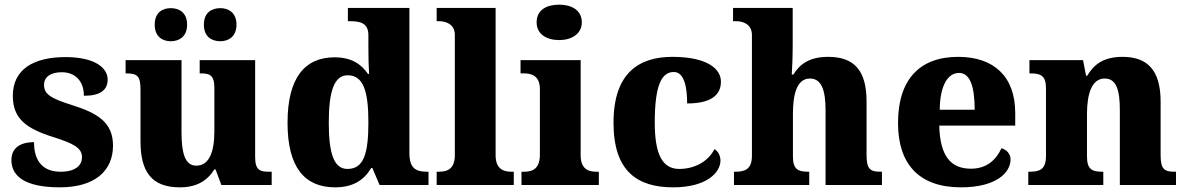

<svg xmlns="http://www.w3.org/2000/svg" viewBox="-20 -794 5092 824"><path d="M237 10C386 10 465 -60 465 -169C465 -270 397 -309 289 -343C197 -372 169 -390 169 -430C169 -465 199 -484 245 -484C300 -484 340 -449 340 -383C410 -383 442 -407 442 -453C442 -501 390 -549 261 -549C125 -549 35 -497 35 -383C35 -284 93 -242 211 -205C296 -178 332 -159 332 -119C332 -86 306 -57 240 -57C170 -57 126 -96 126 -184C74 -184 29 -164 29 -107C29 -41 82 10 237 10Z M926 -617C959 -617 995 -636 995 -688C995 -741 959 -759 926 -759C889 -759 855 -741 855 -688C855 -636 889 -617 926 -617ZM713 -617C748 -617 783 -636 783 -688C783 -741 748 -759 713 -759C678 -759 644 -741 644 -688C644 -636 678 -617 713 -617ZM752 10C822 10 869 -17 900 -67H905L930 0H1146V-57H1136C1099 -57 1075 -61 1075 -119V-536H837V-479H841C877 -479 900 -474 900 -418V-231C900 -140 877 -83 822 -83C773 -83 759 -140 759 -226V-536H519V-479H523C573 -479 583 -464 583 -407V-188C583 -55 632 10 752 10Z M1418 10C1496 10 1543 -22 1573 -73H1578L1609 0H1819V-57H1811C1763 -57 1737 -74 1737 -137V-760H1473V-703H1481C1525 -703 1561 -696 1561 -643V-591C1561 -553 1562 -508 1564 -477H1559C1531 -518 1489 -548 1416 -548C1288 -548 1214 -460 1214 -267C1214 -75 1288 10 1418 10ZM1471 -69C1413 -69 1391 -135 1391 -268C1391 -399 1413 -471 1472 -471C1541 -471 1561 -399 1561 -269C1561 -134 1541 -69 1471 -69Z M1854 0H2185V-57H2174C2136 -57 2107 -73 2107 -128V-760H1854V-703H1865C1886 -703 1932 -695 1932 -644V-128C1932 -73 1904 -57 1865 -57H1854Z M2380 -622C2432 -622 2477 -648 2477 -698C2477 -751 2432 -774 2380 -774C2325 -774 2283 -751 2283 -698C2283 -648 2325 -622 2380 -622ZM2218 0H2550V-57H2539C2500 -57 2472 -73 2472 -128V-536H2214V-479H2230C2268 -479 2297 -463 2297 -412V-130C2297 -73 2269 -57 2230 -57H2218Z M2869 10C3013 10 3072 -54 3072 -105C3072 -123 3064 -144 3046 -154C3023 -107 2968 -69 2895 -69C2821 -69 2790 -135 2790 -268C2790 -435 2822 -485 2872 -485C2916 -485 2929 -421 2929 -350C3052 -350 3074 -402 3074 -444C3074 -499 3014 -550 2866 -550C2724 -550 2613 -483 2613 -267C2613 -58 2716 10 2869 10Z M3130 0H3453V-57H3449C3405 -57 3383 -67 3383 -122V-305C3383 -380 3396 -457 3456 -457C3505 -457 3523 -408 3523 -322V0H3765V-57H3761C3716 -57 3699 -66 3699 -128V-358C3699 -493 3645 -550 3534 -550C3450 -550 3410 -515 3385 -474H3378C3380 -502 3382 -555 3382 -606V-760H3126V-703H3140C3161 -703 3207 -695 3207 -644V-125C3207 -66 3175 -57 3135 -57H3130Z M4104 10C4257 10 4317 -54 4317 -110C4317 -134 4300 -151 4278 -158C4255 -108 4215 -70 4147 -70C4059 -70 4014 -126 4011 -255H4337V-309C4337 -467 4244 -550 4092 -550C3927 -550 3834 -453 3834 -266C3834 -91 3923 10 4104 10ZM4163 -323H4013C4014 -426 4047 -481 4096 -481C4143 -481 4163 -423 4163 -323Z M4393 0H4715V-57H4711C4667 -57 4645 -67 4645 -122V-305C4645 -385 4663 -457 4721 -457C4771 -457 4786 -408 4786 -322V0H5027V-57H5023C4978 -57 4961 -66 4961 -128V-358C4961 -493 4904 -550 4798 -550C4714 -550 4674 -516 4646 -469H4641L4628 -536H4398V-479H4402C4446 -479 4469 -470 4469 -415V-125C4469 -66 4442 -57 4397 -57H4393Z"/></svg>

Font: Noto Serif Gurmukhi ExtraBold
Style: Regular
Weight: 800
Designer: Vaibhav Singh and the Monotype Design Team
Foundry: Monotype Imaging Inc.
Version: Version 2.004